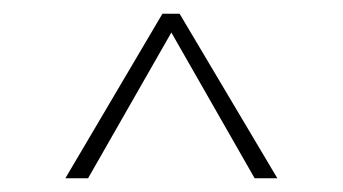

<svg xmlns="http://www.w3.org/2000/svg" viewBox="-20 -716 498 279"><path d="M350 -457 226 -674H232L108 -457H75L216 -696H241L383 -457Z"/></svg>

Font: Outfit Thin
Style: Regular
Weight: 100
Designer: Rodrigo Fuenzalida
Foundry: fragTYPE
Version: Version 1.100;gftools[0.9.27]